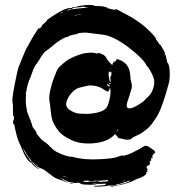

<svg xmlns="http://www.w3.org/2000/svg" viewBox="-20 -710 735 774"><path d="M424.8 32.4Q424.8 32.4 424.8 32.4ZM656.2 -458.1Q663.8 -443.8 664.3 -416.2Q664.8 -388.6 660 -372.4Q636.2 -285.7 620 -254.3Q611.4 -236.2 591.4 -209.5Q578.1 -191.4 548.6 -172.4Q545.7 -170.5 536.7 -166.2Q527.6 -161.9 520 -158.1Q511.4 -154.3 510.5 -150.5Q502.9 -146.7 496.2 -146.7Q489.5 -146.7 484.8 -147.6Q480 -148.6 471.9 -150.5Q463.8 -152.4 458.1 -153.3Q456.2 -156.2 451 -161.9Q445.7 -167.6 443.8 -169.5Q415.2 -137.1 356.7 -132.4Q298.1 -127.6 260 -149.5Q232.4 -162.9 218.1 -179.5Q203.8 -196.2 191.4 -223.8Q186.7 -239 184.3 -264.3Q181.9 -289.5 180 -299Q176.2 -317.1 182.4 -345.7Q188.6 -374.3 198.1 -397.1Q201 -402.9 204.3 -412.9Q207.6 -422.9 211 -429Q214.3 -435.2 221 -441.9Q234.3 -454.3 244.8 -462.4Q255.2 -470.5 266.2 -475.7Q277.1 -481 294.3 -487.6Q317.1 -495.2 320 -495.2Q331.4 -497.1 341 -497.6Q350.5 -498.1 354.8 -497.6Q359 -497.1 367.6 -495.2Q376.2 -493.3 378.1 -493.3Q372.4 -494.3 374.3 -496.2Q375.2 -497.1 377.1 -497.1Q403.8 -489.5 408.6 -476.2Q411.4 -470.5 420.5 -459.5Q429.5 -448.6 433.3 -448.6Q435.2 -453.3 433.3 -454.3Q438.1 -456.2 438.1 -457.1L437.1 -459Q436.2 -460 436.2 -461Q437.1 -462.9 443.8 -461Q445.7 -461.9 446.7 -464.8Q447.6 -467.6 449.5 -467.6Q449.5 -474.3 449.5 -472.4Q485.7 -463.8 498.1 -436.2Q503.8 -424.8 505.2 -404.8Q506.7 -384.8 510 -374.8Q513.3 -364.8 510 -351.9Q506.7 -339 501.9 -324.8Q497.1 -310.5 493.3 -299Q489.5 -287.6 491.4 -280Q493.3 -272.4 504.8 -273.3Q516.2 -274.3 539.5 -288.6Q562.9 -302.9 569.5 -313.3Q599 -336.2 601.9 -377.1Q602.9 -390.5 592.4 -412.4Q581.9 -434.3 571.4 -444.8Q560 -471.4 501.9 -516.2Q438.1 -565.7 392.4 -570.5Q381.9 -571.4 361.4 -574.3Q341 -577.1 332.4 -578.1Q327.6 -579 311.4 -578.1Q295.2 -577.1 293.3 -574.3Q290.5 -572.4 281 -571Q271.4 -569.5 263.3 -567.1Q255.2 -564.8 254.3 -561Q242.9 -563.8 205.7 -536.2Q200 -531.4 187.1 -521Q174.3 -510.5 166.7 -505.7Q161 -501.9 155.7 -495.2Q150.5 -488.6 146.7 -482.9Q142.9 -477.1 137.1 -466.7Q129.5 -457.1 129.5 -455.2Q122.9 -448.6 118.6 -439.5Q114.3 -430.5 110 -418.1Q105.7 -405.7 102.9 -399Q90.5 -373.3 85.7 -339Q84.8 -338.1 83.8 -337.1Q84.8 -333.3 84.8 -328.6Q84.8 -323.8 84.3 -315.7Q83.8 -307.6 83.8 -305.7Q83.8 -285.7 89.5 -259Q93.3 -248.6 101.4 -228.6Q109.5 -208.6 111.4 -198.1Q112.4 -196.2 120.5 -186.2Q128.6 -176.2 126.7 -172.4Q127.6 -171.4 137.1 -159.5Q146.7 -147.6 151.4 -143.8Q179 -125.7 181.9 -117.1Q181.9 -117.1 182.9 -118.1H183.8Q192.4 -103.8 223.3 -90.5Q254.3 -77.1 271.4 -78.1Q320 -63.8 390.5 -68.6Q437.1 -71.4 452.4 -77.1Q453.3 -77.1 459 -79.5Q464.8 -81.9 468.6 -82.9Q472.4 -83.8 474.3 -82.9Q485.7 -79 533.3 -104.8Q538.1 -106.7 543.8 -110Q549.5 -113.3 552.9 -115.7Q556.2 -118.1 560.5 -120.5Q564.8 -122.9 569.5 -122.4Q574.3 -121.9 580 -118.1Q581.9 -116.2 588.6 -112.4Q595.2 -108.6 600.5 -104.3Q605.7 -100 605.7 -94.3Q597.1 -89.5 593.3 -79Q593.3 -78.1 595.2 -76.7Q597.1 -75.2 594.3 -73.3H590.5Q587.6 -74.3 588.6 -71.4Q588.6 -71.4 589.5 -70.5L590.5 -69.5L589.5 -68.6L587.6 -66.7Q594.3 -65.7 590.5 -63.8Q586.7 -62.9 586.7 -61.9Q582.9 -59 582.9 -55.2Q583.8 -54.3 584.8 -54.3L586.7 -53.3Q585.7 -51.4 584.3 -50.5Q582.9 -49.5 581.9 -48.6Q581.9 -47.6 583.3 -47.6Q584.8 -47.6 584.8 -46.2Q584.8 -44.8 581 -45.7Q581 -44.8 578.1 -42.9L574.3 -41Q572.4 -41.9 572.4 -41Q571.4 -40 571 -37.6Q570.5 -35.2 571.4 -33.3Q572.4 -32.4 573.8 -29.5Q575.2 -26.7 576.2 -25.7Q574.3 -23.8 571.4 -24.8Q576.2 -17.1 572.4 -16.2Q568.6 -15.2 567.6 -12.4Q569.5 -12.4 570.5 -12.4L569.5 -9.5Q566.7 -3.8 557.6 1Q548.6 5.7 536.7 10Q524.8 14.3 520 17.1Q510.5 22.9 496.2 27.1Q481.9 31.4 474.3 33.3Q466.7 35.2 446.2 39.5Q425.7 43.8 422.9 43.8Q439 35.2 453.3 37.1Q459 34.3 472.9 31Q486.7 27.6 490.5 25.7Q490.5 25.7 489.5 24.8Q501.9 22.9 503.8 19Q502.9 18.1 498.1 19Q493.3 20 491.4 21.9Q491.4 21.9 488.6 22.9Q479 23.8 479 24.8L480 25.7Q477.1 27.6 462.4 31Q447.6 34.3 446.7 35.2Q442.9 35.2 435.2 37.1L422.9 39L423.8 37.1Q393.3 43.8 358.1 41.9Q358.1 39 363.8 39Q363.8 39 368.6 39Q373.3 39 380 38.1Q386.7 37.1 390.5 38.1Q390.5 37.1 392.4 37.1Q393.3 38.1 399 36.7Q404.8 35.2 406.7 33.3Q408.6 29.5 402.9 30.5L380 31.4Q370.5 31.4 359 30.5H350.5Q359 32.4 364.8 32.4L369.5 33.3Q369.5 34.3 364.8 34.3Q360 34.3 352.9 34.3Q345.7 34.3 342.9 35.2Q340 34.3 330 34.3Q320 34.3 311.9 32.9Q303.8 31.4 301 29.5Q301.9 29.5 303.8 29.5Q305.7 29.5 307.1 29.5Q308.6 29.5 309.5 29.5Q308.6 29.5 303.8 28.6Q299 27.6 298.1 26.7Q286.7 27.6 280 27.6Q267.6 23.8 257.1 23.8L252.4 21Q247.6 19 242.4 16.7Q237.1 14.3 237.1 13.3L227.6 9.5Q225.7 9.5 223.8 10.5L230.5 12.4Q235.2 14.3 232.4 15.2Q234.3 16.2 241 19Q247.6 21.9 251.9 24.3Q256.2 26.7 255.2 26.7Q243.8 22.9 207.6 9.5Q196.2 4.8 176.7 -11.4Q157.1 -27.6 147.6 -30.5Q147.6 -29.5 132.4 -37.1Q131.4 -38.1 126.7 -41Q114.3 -55.2 107.6 -58.1L106.7 -61Q100 -72.4 96.2 -75.2Q90.5 -81.9 88.6 -86.7Q86.7 -88.6 85.7 -91Q84.8 -93.3 84.3 -94.8Q83.8 -96.2 82.9 -97.1Q82.9 -96.2 81 -99.5Q79 -102.9 75.7 -107.6Q72.4 -112.4 71.4 -113.3Q75.2 -102.9 91.4 -77.1Q91.4 -76.2 94.8 -73.3Q98.1 -70.5 99 -68.6Q98.1 -68.6 97.1 -69.5Q100 -63.8 121.9 -41.9Q123.8 -40 127.6 -36.7Q131.4 -33.3 135.2 -31Q139 -28.6 139 -29.5Q138.1 -26.7 130 -31.9Q121.9 -37.1 113.3 -44.8Q106.7 -54.3 102.9 -58.1Q102.9 -57.1 104.8 -55.2Q104.8 -55.2 105.7 -53.3Q95.2 -60 86.2 -73.8Q77.1 -87.6 68.6 -109Q60 -130.5 57.1 -135.2Q47.6 -155.2 37.1 -209.5Q35.2 -208.6 34.3 -208.6Q32.4 -213.3 32.4 -228.6Q32.4 -225.7 34.3 -222.9Q36.2 -224.8 36.2 -232.9Q36.2 -241 35.2 -243.8Q34.3 -243.8 33.3 -242.9Q33.3 -242.9 32.4 -241.9Q32.4 -248.6 32.4 -270Q32.4 -291.4 30.5 -297.1Q27.6 -309.5 38.6 -366.7Q49.5 -423.8 55.2 -440Q56.2 -442.9 63.3 -460Q70.5 -477.1 76.7 -492.9Q82.9 -508.6 85.7 -512.4Q93.3 -527.6 113.3 -561.9Q133.3 -596.2 138.1 -597.1Q140 -595.2 137.1 -593.3Q148.6 -601 150.5 -609.5Q155.2 -612.4 170.5 -627.6Q168.6 -627.6 167.6 -625.7Q169.5 -630.5 172.4 -631.4Q172.4 -631.4 188.6 -642.9Q203.8 -653.3 226.7 -665.7Q249.5 -678.1 265.7 -678.1Q265.7 -676.2 263.8 -677.1Q269.5 -676.2 270.5 -680L284.8 -681.9Q301.9 -687.6 325.2 -689.5Q348.6 -691.4 363.8 -686.7Q361.9 -686.7 361.9 -685.7Q401 -686.7 413.3 -678.1Q412.4 -678.1 411.4 -677.1Q414.3 -677.1 418.1 -676.2Q421.9 -675.2 425.2 -673.8Q428.6 -672.4 430.5 -672.4L431.4 -673.3Q435.2 -671.4 441 -670.5Q446.7 -669.5 449.5 -668.6Q448.6 -669.5 446.2 -670Q443.8 -670.5 441.9 -674.3Q447.6 -673.3 457.1 -669.5Q457.1 -668.6 468.1 -662.9Q479 -657.1 495.2 -648.6Q511.4 -640 522.9 -632.4Q523.8 -632.4 550.5 -613.3Q565.7 -601.9 588.6 -579Q611.4 -556.2 609.5 -549.5H610.5Q611.4 -548.6 615.2 -542.9Q619 -537.1 622.4 -532.4Q625.7 -527.6 626.7 -529.5Q628.6 -525.7 633.3 -518.1Q638.1 -510.5 641.4 -504.3Q644.8 -498.1 645.7 -492.4Q644.8 -492.4 643.8 -493.3Q642.9 -488.6 647.6 -488.6Q648.6 -482.9 651.4 -471.9Q654.3 -461 654.3 -456.2Q657.1 -456.2 656.2 -458.1ZM335.2 32.4ZM470.5 21Q479 21 484.8 17.1Q481 17.1 470.5 21ZM454.3 24.8Q453.3 26.7 449.5 28.1Q445.7 29.5 441 30Q436.2 30.5 431 31Q425.7 31.4 424.8 32.4Q423.8 32.4 419 31.4Q413.3 30.5 409.5 30.5Q417.1 24.8 430.5 24.8Q430.5 25.7 430.5 26.7Q425.7 26.7 426.7 30.5Q444.8 26.7 454.3 24.8ZM447.6 10.5Q450.5 9.5 452.4 10.5L445.7 13.3L446.7 11.4ZM436.2 13.3Q434.3 14.3 433.3 15.2Q433.3 15.2 433.3 14.3L421 17.1Q417.1 17.1 416.2 15.2Q433.3 11.4 436.2 13.3ZM319 18.1Q318.1 21.9 313.3 21L324.8 23.8Q324.8 23.8 327.6 23.8Q330.5 23.8 332.9 23.8Q335.2 23.8 337.6 22.9Q340 21.9 340 21Q355.2 21.9 357.1 21.9Q361 21.9 361.9 21.9Q361.9 21 365.7 20.5Q369.5 20 374.8 20.5Q380 21 382.9 22.9Q381.9 22.9 381 23.8Q381.9 23.8 396.2 22.4Q410.5 21 414.3 21Q416.2 16.2 412.4 15.2Q409.5 14.3 409.5 16.2L400 17.1Q398.1 17.1 394.8 17.6Q391.4 18.1 381 18.6Q370.5 19 361.9 18.1Q359 20 354.3 20Q349.5 20 345.2 19.5Q341 19 337.1 19L333.3 18.1L326.7 19ZM337.1 30.5V31.4Q334.3 33.3 324.8 32.4Q315.2 31.4 312.4 29.5Q317.1 27.6 337.1 30.5ZM250.5 15.2Q240 15.2 240 9.5Q248.6 10.5 256.2 15.2Q255.2 15.2 253.3 15.2ZM252.4 5.7Q251.4 5.7 243.3 2.4Q235.2 -1 231.4 -1.9Q239 3.8 252.4 5.7ZM134.3 -40Q130.5 -45.7 123.8 -48.6Q128.6 -42.9 134.3 -40ZM221.9 -655.2Q222.9 -655.2 227.6 -657.6Q232.4 -660 233.3 -661L226.7 -660Q222.9 -657.1 222.9 -655.2ZM249.5 -666.7Q259 -670.5 270.5 -672.4Q259 -674.3 255.2 -670.5Q252.4 -670.5 249.5 -666.7ZM281 -646.7Q289.5 -648.6 295.2 -650.5Q294.3 -650.5 291.4 -650.5H289.5Q280 -648.6 281 -646.7ZM298.1 -650.5Q299 -650.5 301.9 -651.4Q304.8 -652.4 307.6 -653.3H310.5H301Q299 -652.4 298.1 -650.5ZM270.5 -672.4Q276.2 -673.3 287.6 -674.8Q299 -676.2 308.6 -677.1Q318.1 -678.1 325.7 -679Q333.3 -680 334.3 -681Q331.4 -681 326.7 -681.4Q321.9 -681.9 320 -681.9V-682.9Q320 -682.9 319 -682.9Q318.1 -682.9 314.3 -682.9Q310.5 -682.9 309.5 -682.9Q309.5 -681.9 309.5 -681Q305.7 -681.9 303.8 -681L289.5 -680Q289.5 -680 287.6 -680L281.9 -679Q277.1 -678.1 273.3 -676.7Q269.5 -675.2 270.5 -672.4ZM324.8 -682.9Q326.7 -683.8 330.5 -684.3Q334.3 -684.8 336.2 -684.8Q335.2 -681.9 324.8 -682.9ZM426.7 -434.3V-430.5H427.6Q429.5 -433.3 426.7 -434.3ZM414.3 -370.5Q413.3 -369.5 410.5 -372.4Q411.4 -364.8 422.9 -360Q421.9 -368.6 414.3 -370.5ZM404.8 -271.4Q413.3 -275.2 421 -307.1Q428.6 -339 423.8 -356.2Q421 -352.4 420 -347.1Q419 -341.9 416.2 -341Q411.4 -340 396.2 -350.5Q377.1 -364.8 343.8 -365.7Q335.2 -365.7 301.9 -357.1Q288.6 -354.3 275.2 -341.9Q261.9 -329.5 255.2 -316.7Q248.6 -303.8 246.7 -294.3Q242.9 -268.6 289.5 -253.3Q304.8 -251.4 325.2 -251Q345.7 -250.5 370 -255.7Q394.3 -261 404.8 -271.4ZM422.9 -369.5Q425.7 -372.4 425.7 -376.2L421.9 -375.2Q420 -374.3 420 -372.4Q421.9 -370.5 422.9 -369.5ZM428.6 -407.6Q429.5 -409.5 429.5 -412.4Q429.5 -415.2 429 -417.1Q428.6 -419 428.6 -421H426.7Q426.7 -418.1 425.7 -417.1L423.8 -420L421 -421.9Q414.3 -416.2 421 -388.6Q421.9 -380 424.8 -379Q427.6 -386.7 423.8 -398.1Q424.8 -398.1 425.7 -399.5Q426.7 -401 427.1 -403.8Q427.6 -406.7 428.6 -407.6ZM450.5 -180Q454.3 -181.9 456.2 -184.8Q458.1 -187.6 455.2 -188.6Q455.2 -187.6 454.3 -186.7Q451.4 -181 450.5 -180ZM274.3 29.5 273.3 30.5Q265.7 29.5 261 28.6Q261 27.6 263.8 27.6Q266.7 27.6 267.6 26.7L270.5 27.6L271.4 28.6Q272.4 29.5 274.3 29.5Z"/></svg>

Font: KAZYinfo
Style: Bold
Weight: 700
Designer: emmanuel didier
Foundry: emmanuel didier
Version: Version 001.000